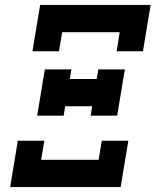

<svg xmlns="http://www.w3.org/2000/svg" viewBox="-20 -755 640 775"><path d="M111 -548 142 -735H588L557 -548H451L463 -625H231L218 -548ZM130 -288 161 -475H268L262 -436H370L377 -475H484L453 -288H346L352 -326H243L237 -288ZM21 0 52 -187H159L146 -110H378L391 -187H498L467 0Z"/></svg>

Font: Iosevka Etoile XBdObl
Style: Regular
Weight: 800
Italic angle: -9°
Designer: Belleve Invis
Foundry: Belleve Invis
Version: Version 15.5.2; ttfautohint (v1.8.4)